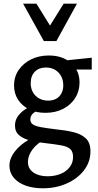

<svg xmlns="http://www.w3.org/2000/svg" viewBox="-20 -729 531 1038"><path d="M212 289Q160 289 119 274.5Q78 260 54.5 232Q31 204 31 166Q31 119 75.5 72.5Q120 26 209 -8L233 18Q181 45 156 78.5Q131 112 131 146Q131 183 160.5 203.5Q190 224 237 224Q275 224 306.5 211.5Q338 199 356.5 175Q375 151 375 120Q375 91 360 77Q345 63 312 57Q279 51 227 45Q185 41 146.5 31.5Q108 22 84.5 3Q61 -16 61 -50Q61 -77 75 -98Q89 -119 114 -136.5Q139 -154 173 -170L200 -142Q181 -134 162.5 -119.5Q144 -105 144 -83Q144 -66 157.5 -56.5Q171 -47 201.5 -41.5Q232 -36 281 -30Q333 -25 375.5 -15Q418 -5 443.5 18.5Q469 42 469 89Q469 147 433.5 192.5Q398 238 339.5 263.5Q281 289 212 289ZM225 -119Q174 -119 136 -138.5Q98 -158 77 -191Q56 -224 56 -267Q56 -315 81.5 -351.5Q107 -388 149 -408.5Q191 -429 244 -429Q318 -429 364 -388.5Q410 -348 410 -283Q410 -236 386.5 -199Q363 -162 321.5 -140.5Q280 -119 225 -119ZM240 -185Q265 -185 283.5 -195Q302 -205 312 -224Q322 -243 322 -267Q322 -310 296 -337Q270 -364 228 -364Q191 -364 168.5 -341.5Q146 -319 146 -279Q146 -251 158 -230Q170 -209 191.5 -197Q213 -185 240 -185ZM313 -353 302 -399 476 -417V-353ZM217 -507 235 -566 324 -709H396L285 -507ZM217 -507 105 -709H177L267 -564L285 -507Z"/></svg>

Font: Ysabeau Office SemiBold
Style: Regular
Weight: 600
Designer: Christian Thalmann (Catharsis Fonts)
Version: Version 2.001;gftools[0.9.30]; featfreeze: tnum,lnum,ss02